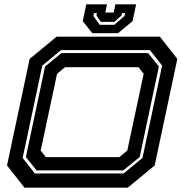

<svg xmlns="http://www.w3.org/2000/svg" viewBox="-20 -870 854 890"><path d="M93.5 0 12.5 -103 117.5 -597 242.5 -700H721L802 -597L697 -103L572 0ZM141.5 -66H553L640.5 -138L731.5 -566L674.5 -638H263L176 -566L85 -138ZM149.5 -80 100 -142 189 -562 265 -624H666.5L716.5 -562L627.5 -142L551 -80ZM192.5 -141.5H533L570 -172L646 -528L622 -558.5H281.5L244.5 -528L168.5 -172ZM408 -716 363.5 -772 380 -850H476L468 -812H507L515 -850H611L594.5 -772L527 -716ZM442 -755H510L557 -796L559.5 -809H545.5L543 -798L510 -768.5H448L427 -798L429.5 -809H415.5L413 -796Z"/></svg>

Font: Tourney Expanded Regular
Style: Bold Italic
Weight: 700
Width: 7
Italic angle: -12°
Designer: Tyler Finck
Foundry: Etcetera Type Co
Version: Version 1.010; ttfautohint (v1.8.3)